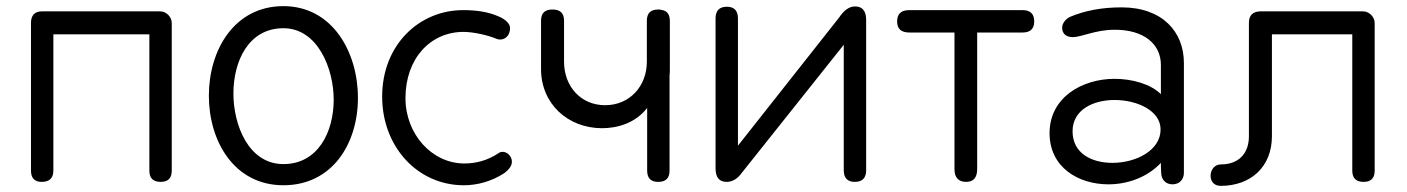

<svg xmlns="http://www.w3.org/2000/svg" viewBox="-20 -593 4589 626"><path d="M117 -556C93 -556 81 -543 81 -518V-37C81 -12 93 0 116 0C141 0 154 -12 154 -37V-481H467V-37C467 -12 479 0 504 0C528 0 540 -12 540 -37V-518C540 -538 522 -556 502 -556Z M904 -573C744 -573 661 -430 661 -281C661 -132 744 11 904 11C1063 11 1147 -124 1147 -274C1147 -423 1064 -573 904 -573ZM904 -501C1016 -501 1068 -369 1068 -268C1068 -163 1017 -58 904 -58C790 -58 741 -186 741 -288C741 -393 790 -501 904 -501Z M1491 -489C1524 -489 1572 -478 1600 -466C1603 -465 1607 -464 1610 -464C1630 -464 1643 -480 1643 -502C1643 -515 1629 -529 1609 -538C1570 -556 1528 -560 1490 -560C1347 -560 1226 -447 1226 -278C1226 -114 1342 11 1492 11C1536 11 1582 -1 1625 -29C1639 -40 1649 -52 1649 -66C1649 -84 1633 -98 1619 -98C1615 -98 1610 -97 1606 -94C1569 -69 1530 -60 1494 -60C1388 -60 1302 -156 1302 -273C1302 -403 1384 -489 1491 -489Z M1744 -368C1744 -254 1832 -175 1943 -175C1994 -175 2052 -192 2090 -241V-37C2090 -12 2102 0 2126 0C2151 0 2163 -12 2163 -37V-347C2164 -354 2164 -361 2164 -368V-525C2164 -547 2154 -559 2135 -561C2134 -561 2132 -562 2131 -562H2126C2101 -562 2089 -550 2089 -525V-392C2089 -312 2033 -250 1953 -250C1874 -250 1819 -311 1819 -392V-525C1819 -550 1807 -562 1781 -562C1756 -562 1744 -550 1744 -525Z M2804 -528C2804 -557 2792 -572 2768 -572C2749 -572 2732 -560 2716 -536L2386 -118V-533C2386 -558 2374 -571 2350 -571C2325 -571 2313 -558 2313 -533V-44C2313 -15 2325 0 2349 0C2368 0 2385 -10 2399 -30L2731 -447V-38C2731 -13 2743 0 2767 0C2792 0 2804 -13 2804 -38Z M3092 -42C3092 -14 3105 0 3130 0C3154 0 3166 -14 3166 -42V-487H3314C3339 -487 3352 -499 3352 -523C3352 -548 3339 -560 3314 -560H2945C2918 -560 2905 -548 2905 -523C2905 -499 2918 -487 2945 -487H3092Z M3477 -165C3477 -235 3544 -267 3614 -267C3688 -267 3764 -232 3764 -171C3764 -102 3683 -62 3607 -62C3539 -62 3477 -93 3477 -165ZM3471 -539C3454 -532 3443 -516 3443 -503C3443 -480 3460 -472 3477 -472C3508 -472 3550 -496 3615 -496C3709 -496 3765 -450 3765 -381V-286C3732 -319 3671 -336 3614 -336C3509 -336 3402 -276 3402 -159C3402 -47 3496 8 3594 8C3658 8 3722 -16 3765 -62C3765 -53 3765 -47 3766 -28C3767 -9 3779 8 3803 8C3827 8 3840 -10 3840 -29V-388C3840 -489 3770 -569 3637 -569C3568 -569 3515 -557 3471 -539Z M4089 -556C4064 -555 4052 -543 4052 -518V-149C4052 -92 4018 -57 3961 -57C3939 -57 3927 -38 3927 -20C3927 -3 3937 13 3960 13C4058 13 4127 -49 4127 -149V-481H4389V-37C4389 -12 4401 0 4426 0C4450 0 4462 -12 4462 -37V-518C4462 -538 4444 -556 4424 -556Z"/></svg>

Font: Numismatica Pro
Style: Regular
Weight: 400
Designer: Chris Hopkins
Foundry: Edward C. D. Hopkins
Version: Version 2.19D